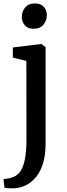

<svg xmlns="http://www.w3.org/2000/svg" viewBox="-30 -814 376 1078"><path d="M53.5 243Q45.5 243.5 33 243.2Q20.5 243 9.5 242Q-1.5 241 -5 239L-10.5 191Q-3 191 12 188.8Q27 186.5 44 180Q72.5 169.5 88.8 140.8Q105 112 111.8 68.2Q118.5 24.5 118.5 -30.5L118 -472L42 -490.5V-547.5L200.5 -567H203L226 -549V-7Q226 55 212.2 101Q198.5 147 174 177.8Q149.5 208.5 118.5 224.5Q87.5 240.5 53.5 243ZM158 -652.5Q126 -652.5 109.2 -672.2Q92.5 -692 92.5 -719Q92.5 -748.5 110.8 -771.5Q129 -794.5 166 -794.5H167Q199.5 -794.5 216.2 -775.2Q233 -756 233 -729Q233 -699.5 214.5 -676Q196 -652.5 159 -652.5Z"/></svg>

Font: Merriweather 20pt Medium
Style: Regular
Weight: 500
Version: Version 2.100